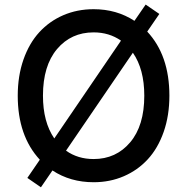

<svg xmlns="http://www.w3.org/2000/svg" viewBox="-20 -777 808 829"><path d="M156.7 31.7 98.1 -8.8 151.9 -87.4Q56.6 -190.4 56.6 -363.8Q56.6 -449.2 81.3 -519.8Q106 -590.3 149.7 -637.9Q193.4 -685.5 253.4 -711.4Q313.5 -737.3 384.3 -737.3Q483.4 -737.3 560.5 -687L608.9 -757.3L668 -716.8L615.7 -640.6Q711.4 -538.1 711.4 -363.8Q711.4 -278.3 686.8 -207.8Q662.1 -137.2 618.4 -89.6Q574.7 -42 514.6 -16.1Q454.6 9.8 384.3 9.8Q283.7 9.8 206.5 -41ZM214.4 -179.2 502.4 -601.6Q451.2 -637.2 384.3 -637.2Q287.1 -637.2 226.3 -565.2Q165.5 -493.2 165.5 -363.8Q165.5 -250.5 214.4 -179.2ZM603 -363.8Q603 -478.5 553.7 -549.3L265.1 -126.5Q315.9 -90.3 384.3 -90.3Q481 -90.3 542 -162.4Q603 -234.4 603 -363.8Z"/></svg>

Font: Interop Med
Style: Regular
Weight: 500
Designer: Rasmus Andersson, Google, Jang Haemin
Foundry: jhaemin
Version: Version 1.007